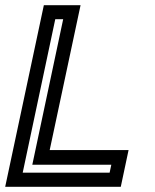

<svg xmlns="http://www.w3.org/2000/svg" viewBox="-32 -720 598 740"><path d="M-12 0 137 -700H278.5L159.5 -141.5H463.5L433.5 0ZM55.5 -54.5H390.5L397 -85H92.5L211.5 -646H181Z"/></svg>

Font: Tourney Thin SemiBold
Style: Italic
Weight: 600
Italic angle: -12°
Version: Version 1.015